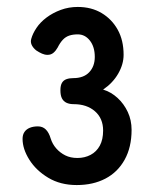

<svg xmlns="http://www.w3.org/2000/svg" viewBox="-20 -723 443 553"><path d="M201 -190Q154 -190 119 -211Q84 -232 64.5 -263Q45 -294 45 -323Q45 -335 50.5 -343Q56 -351 66 -355Q76 -359 89 -359Q103 -359 112 -350Q121 -341 126 -324Q131 -308 142 -295.5Q153 -283 168 -275.5Q183 -268 203 -268Q224 -268 241 -277Q258 -286 267.5 -303.5Q277 -321 277 -347Q277 -382 253.5 -402.5Q230 -423 192 -423Q180 -423 171.5 -427Q163 -431 158.5 -439.5Q154 -448 154 -463Q154 -477 158.5 -484.5Q163 -492 171.5 -495Q180 -498 191 -498Q221 -498 237 -515Q253 -532 253 -559Q253 -588 239 -606Q225 -624 204 -624Q190 -624 179.5 -620.5Q169 -617 161 -608.5Q153 -600 146 -586Q141 -577 134 -571Q127 -565 117 -565Q109 -565 101 -568.5Q93 -572 84 -578Q65 -594 70 -611Q74 -626 85 -642.5Q96 -659 114 -672.5Q132 -686 155 -694.5Q178 -703 204 -703Q243 -703 272.5 -685.5Q302 -668 319 -637.5Q336 -607 336 -565Q336 -538 320.5 -511Q305 -484 277 -465Q300 -458 318.5 -441Q337 -424 348 -400.5Q359 -377 359 -349Q359 -299 339 -263Q319 -227 283.5 -208.5Q248 -190 201 -190Z"/></svg>

Font: Fredoka Condensed
Style: Regular
Weight: 400
Width: 3
Designer: Ben Nathan
Foundry: Milena B. Brandão, Ben Nathan
Version: Version 2.001